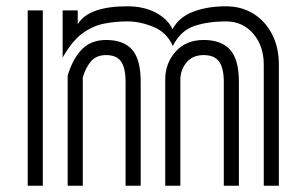

<svg xmlns="http://www.w3.org/2000/svg" viewBox="-20 -590 974 610"><path d="M818 -385Q818 -444 784.5 -483Q751 -522 698 -522Q641 -522 597.5 -507.5Q554 -493 529 -444Q510 -487 467.5 -504.5Q425 -522 385 -522Q347 -522 311 -515Q275 -508 242 -484Q209 -460 179 -407V-557H227V-513Q261 -570 385 -570Q437 -570 475.5 -549.5Q514 -529 528 -497Q548 -535 593 -552.5Q638 -570 698 -570Q747 -570 785 -546.5Q823 -523 844.5 -481Q866 -439 866 -385V0H818ZM68 -557H116V0H68ZM691 -330Q691 -374 676 -394.5Q661 -415 627 -415Q592 -415 572.5 -391.5Q553 -368 553 -336V0H505V-338Q505 -389 538 -426Q571 -463 627 -463Q683 -463 711 -432Q739 -401 739 -330V0H691ZM379 -330Q379 -373 365 -394Q351 -415 317 -415Q286 -415 269 -395Q252 -375 243 -344V0H195V-350Q211 -403 240 -433Q269 -463 317 -463Q373 -463 400 -432Q427 -401 427 -330V0H379Z"/></svg>

Font: Train One
Style: Regular
Weight: 400
Designer: Fontworks Inc.
Foundry: Fontworks Inc.
Version: Version 1.100